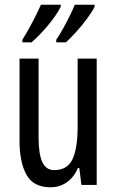

<svg xmlns="http://www.w3.org/2000/svg" viewBox="-20 -786 496 816"><path d="M391 -537V0H326L317 -72H311Q294 -32 263.5 -11Q233 10 195 10Q122 10 92.5 -43.5Q63 -97 63 -187V-537H144V-202Q144 -131 160 -97Q176 -63 210 -63Q266 -63 288 -109Q310 -155 310 -251V-537ZM382 -757Q371 -735 349.5 -706Q328 -677 303.5 -650Q279 -623 260 -606H219V-617Q234 -639 250 -668Q266 -697 279 -724Q292 -751 298 -766H382ZM238 -757Q221 -723 185.5 -680Q150 -637 114 -606H75V-617Q90 -641 105.5 -669Q121 -697 134 -723.5Q147 -750 154 -766H238Z"/></svg>

Font: Noto Sans Sinhala ExtraCondensed
Style: Regular
Weight: 400
Width: 2
Designer: Jelle Bosma - Monotype Design Team
Foundry: Monotype Imaging Inc.
Version: Version 2.006; ttfautohint (v1.8.4.7-5d5b)